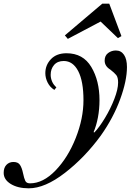

<svg xmlns="http://www.w3.org/2000/svg" viewBox="-217 -738 732 1042"><path d="M-197 200Q-197 172 -182 156.5Q-167 141 -144 141Q-119 141 -108.5 157Q-98 173 -92 202Q-86 231 -79.5 244Q-73 257 -54 257Q17 257 84.5 187Q152 117 194 11Q236 -95 236 -194Q236 -297 207.5 -352Q179 -407 129 -407Q95 -407 76.5 -385.5Q58 -364 58 -332Q58 -314 65.5 -296Q73 -278 89 -264L78 -250Q54 -265 41.5 -290Q29 -315 29 -341Q29 -385 59.5 -417Q90 -449 144 -449Q234 -449 278.5 -374.5Q323 -300 323 -194Q323 -146 314.5 -101Q306 -56 291 -21L295 -19Q322 -47 352.5 -97.5Q383 -148 403.5 -201Q424 -254 424 -290Q424 -318 414 -330.5Q404 -343 382 -360Q351 -379 351 -409Q351 -436 369.5 -450Q388 -464 412 -464Q440 -464 456 -440.5Q472 -417 472 -374Q472 -300 435 -199Q398 -98 330 -2Q244 116 135.5 200Q27 284 -61 284Q-120 284 -158.5 260.5Q-197 237 -197 200ZM442 -542 423 -531 329 -621 151 -527 135 -546 338 -718H376Z"/></svg>

Font: Ibarra Real Nova SemiBold
Style: Italic
Weight: 600
Italic angle: -22°
Designer: Jose Maria Ribagorda & Octavio Pardo
Foundry: Octavio Pardo
Version: Version 1.014